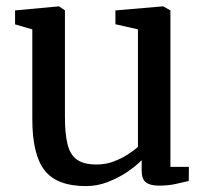

<svg xmlns="http://www.w3.org/2000/svg" viewBox="-20 -588 670 618"><path d="M491 9.5Q463.5 9.5 449.8 -1Q436 -11.5 436 -38V-72.5Q417.5 -53.5 389 -34.2Q360.5 -15 326.5 -2Q292.5 11 257 11Q163 11 123.5 -39.8Q84 -90.5 84 -204.5V-493.5L28.5 -509.5V-554.5L169 -567.5H170L189 -554.5V-211.5Q189 -157 197.5 -123.2Q206 -89.5 228 -74Q250 -58.5 291 -58.5Q320 -58.5 345.2 -68Q370.5 -77.5 390.8 -90.5Q411 -103.5 424 -115V-493.5L351.5 -510V-554.5L504 -567.5H505.5L528.5 -554.5V-51H588L587.5 -5.5Q570 -1.5 546.2 4Q522.5 9.5 491 9.5Z"/></svg>

Font: Merriweather Light 18pt
Style: Regular
Weight: 400
Version: Version 2.100